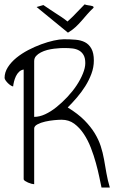

<svg xmlns="http://www.w3.org/2000/svg" viewBox="-37 -833 562 855"><path d="M415 2Q411.1 -15.6 405.3 -44.4Q399.4 -73.2 390.1 -106.9Q380.9 -140.6 367.7 -174.8Q354.5 -209 335.9 -236.8Q317.4 -264.6 293.5 -282.2Q269.5 -299.8 237.3 -299.8Q224.6 -299.8 204.1 -297.9Q183.6 -295.9 164.1 -291.5Q144.5 -287.1 129.9 -279.3Q115.2 -271.5 115.2 -260.7V-12.7Q111.3 -12.7 103.5 -14.6Q95.7 -16.6 87.9 -20Q80.1 -23.4 74.2 -27.3Q68.4 -31.2 68.4 -36.1V-523.4Q56.6 -521.5 47.9 -513.2Q39.1 -504.9 33.7 -493.2Q28.3 -481.4 25.4 -469.7Q22.5 -458 21.5 -448.2Q17.6 -448.2 10.7 -452.6Q3.9 -457 -2 -462.9Q-7.8 -468.8 -12.2 -475.1Q-16.6 -481.4 -16.6 -486.3Q-16.6 -510.7 -2 -533.7Q12.7 -556.6 36.1 -575.7Q59.6 -594.7 88.4 -609.9Q117.2 -625 146.5 -635.7Q175.8 -646.5 202.1 -652.3Q228.5 -658.2 247.1 -658.2Q274.4 -658.2 298.8 -656.2Q323.2 -654.3 341.3 -645Q359.4 -635.7 370.1 -616.2Q380.9 -596.7 380.9 -563.5Q380.9 -533.2 370.1 -504.4Q359.4 -475.6 342.8 -449.2Q326.2 -422.9 305.7 -398.9Q285.2 -375 264.6 -354.5Q310.5 -326.2 338.9 -297.4Q367.2 -268.6 384.8 -239.7Q402.3 -210.9 411.6 -182.1Q420.9 -153.3 426.3 -123Q431.6 -92.8 437 -61.5Q442.4 -30.3 452.1 2ZM251 -619.1Q244.1 -619.1 231.9 -618.7Q219.7 -618.2 204.1 -616.2Q188.5 -614.3 173.3 -610.4Q158.2 -606.4 145 -599.6Q131.8 -592.8 123.5 -583.5Q115.2 -574.2 115.2 -560.5V-312.5Q138.7 -312.5 164.1 -324.2Q189.5 -335.9 214.4 -356Q239.3 -376 262.7 -400.9Q286.1 -425.8 303.7 -452.1Q321.3 -478.5 332 -504.9Q342.8 -531.2 342.8 -551.8Q342.8 -574.2 335.4 -587.4Q328.1 -600.6 315.4 -607.9Q302.7 -615.2 286.1 -617.2Q269.5 -619.1 251 -619.1ZM263.7 -737.3Q280.3 -752 288.6 -760.7Q296.9 -769.5 303.7 -776.4Q310.5 -783.2 317.9 -791Q325.2 -798.8 339.8 -813.5Q347.7 -810.5 355 -809.6Q362.3 -808.6 367.7 -807.6Q373 -806.6 376.5 -805.2Q379.9 -803.7 379.9 -798.8Q364.3 -784.2 351.1 -769Q337.9 -753.9 325.7 -739.7Q313.5 -725.6 299.3 -712.4Q285.2 -699.2 265.6 -687.5L126 -801.8L156.2 -810.5Q170.9 -800.8 183.6 -792Q196.3 -783.2 209.5 -774.9Q222.7 -766.6 235.8 -757.8Q249 -749 263.7 -737.3Z"/></svg>

Font: Annie Use Your Telescope
Style: Regular
Weight: 400
Version: Version 1.003 2001